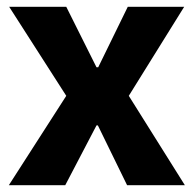

<svg xmlns="http://www.w3.org/2000/svg" viewBox="-20 -545 569 565"><path d="M6 0 175 -263 7 -525H175L264 -347H269L356 -525H522L359 -263L524 0H354L268 -176H264L172 0Z"/></svg>

Font: Bricolage Grotesque 96pt Bricolage Grotesque 48pt Regular
Style: Bold
Weight: 700
Designer: Mathieu Triay
Foundry: Atelier Triay
Version: Version 1.001; ttfautohint (v1.8.4.7-5d5b);gftools[0.9.33.de